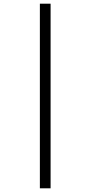

<svg xmlns="http://www.w3.org/2000/svg" viewBox="-20 -780 491 1040"><path d="M196 240V-760H254V240Z"/></svg>

Font: Noto Serif Devanagari ExtraCondensed SemiBold
Style: Regular
Weight: 600
Width: 2
Designer: Universal Thirst, Indian Type Foundry and the Monotype Design Team
Foundry: Monotype Imaging Inc.
Version: Version 2.004; ttfautohint (v1.8.4.7-5d5b)